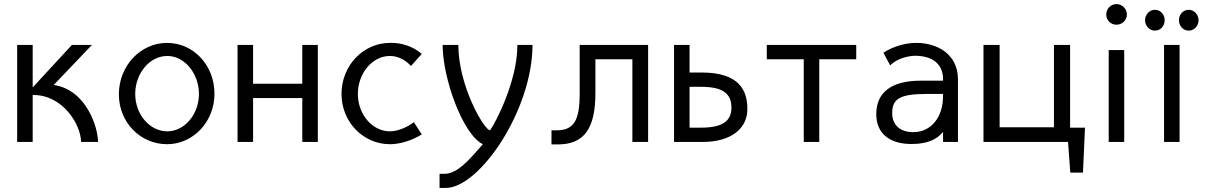

<svg xmlns="http://www.w3.org/2000/svg" viewBox="-20 -695 5925 940"><path d="M64 -475V0H140V-230H143C289 -230 376 -84 377 0H460C460 -68 405 -255 243 -279L430 -475H332L140 -267V-475Z M799 -421C884 -421 954 -335 954 -235C954 -136 884 -52 799 -52C712 -52 642 -136 642 -235C642 -335 712 -421 799 -421ZM798 -485C668 -485 562 -373 562 -233C562 -95 668 11 798 11C926 11 1030 -99 1030 -236C1030 -377 926 -485 798 -485Z M1143 -475V0H1219V-215H1460V0H1536V-475H1460V-285H1219V-475Z M1889 -485C1759 -485 1652 -375 1652 -235C1652 -97 1759 11 1889 11C1938 11 1997 -7 2045 -37L2006 -97C1976 -73 1929 -52 1889 -52C1802 -52 1732 -136 1732 -235C1732 -335 1802 -421 1889 -421C1928 -421 1965 -402 1992 -372L2045 -431C2001 -469 1946 -485 1898 -485Z M2587 -475H2513V-474C2513 -298 2406 -93 2379 -57C2351 -58 2224 -273 2224 -475H2147C2147 -313 2245 -37 2344 11C2281 83 2221 156 2156 156H2155H2132V225H2163C2327 225 2587 -155 2587 -475Z M2895 -240V-405H3076V0H3153V-475H2818V-236C2818 -102 2788 -57 2704 -57H2680V12H2711C2842 12 2895 -68 2895 -240Z M3280 -475V0H3419C3560 0 3639 -66 3639 -161C3639 -252 3600 -340 3415 -340H3356V-475ZM3356 -270H3412C3513 -270 3561 -241 3561 -168C3561 -99 3512 -70 3412 -70H3356Z M3734 -475V-405H3915V0H3991V-405H4172V-475Z M4670 -306C4670 -432 4566 -485 4467 -485C4416 -485 4359 -471 4305 -437L4338 -375C4374 -410 4426 -421 4459 -422C4547 -422 4597 -380 4597 -308V-300H4487C4345 -300 4270 -243 4270 -136C4270 -42 4335 10 4442 10C4519 10 4565 -11 4597 -49V0H4670ZM4597 -235V-225C4597 -120 4538 -48 4451 -48C4386 -48 4348 -84 4348 -141C4348 -213 4388 -235 4518 -235Z M4795 -475V0H5209L5220 150H5282L5292 -70H5219V-475H5140V-72H4874V-475Z M5408 -450V0H5484V-450ZM5446 -675C5418 -675 5396 -652 5396 -624C5396 -596 5418 -574 5446 -574C5474 -574 5497 -596 5497 -624C5497 -652 5474 -675 5446 -675Z M5634 -647C5608 -647 5586 -624 5586 -596C5586 -568 5608 -545 5634 -545C5662 -545 5682 -568 5682 -596C5682 -624 5662 -647 5634 -647ZM5800 -647C5772 -647 5752 -624 5752 -596C5752 -568 5772 -545 5800 -545C5826 -545 5848 -568 5848 -596C5848 -624 5826 -647 5800 -647ZM5679 -475V0H5755V-475Z"/></svg>

Font: Mint Spirit
Style: Regular
Weight: 400
Designer: HARENDAL Hirwen
Foundry: Arkandis Digital Foundry.
Version: Version 1.004;FFEdit